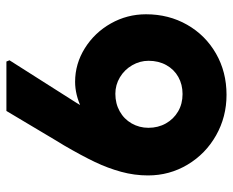

<svg xmlns="http://www.w3.org/2000/svg" viewBox="-86 -666 751 620"><g transform="rotate(-90 290.0 -355.5)"><path d="M34 -253.6Q34 -297.4 45.7 -340.2Q57.4 -383 77.4 -425Q97.4 -467 131.4 -525.4L144 -546L242.2 -710.8H401.8L405.8 -700.8L268.8 -485.2Q238 -435.4 217.4 -393.5Q196.8 -351.6 174.6 -297.2Q169.8 -284.4 167.4 -278.3Q165 -272.2 160.2 -260L127.8 -327Q140.2 -373.4 173.8 -410.6Q207.4 -447.8 251.2 -468.4Q295 -489 336.2 -489Q394.4 -489 444.8 -457.5Q495.2 -426 524.8 -373.5Q554.4 -321 554.4 -260Q554.4 -186.6 520.6 -127.3Q486.8 -68 427.5 -34Q368.2 0 294.4 0Q223 0 163.3 -33.8Q103.6 -67.6 68.8 -125.9Q34 -184.2 34 -253.6ZM404.2 -251.8Q404.2 -279.8 389.8 -304.7Q375.4 -329.6 350.9 -344.3Q326.4 -359 297.6 -359Q266.2 -359 241.1 -345Q216 -331 201.9 -306.3Q187.8 -281.6 187.8 -252.2Q187.8 -221 201.9 -195.9Q216 -170.8 240.6 -156.4Q265.2 -142 296.8 -142Q327.6 -142 352 -155.7Q376.4 -169.4 390.3 -194.5Q404.2 -219.6 404.2 -251.8Z"/></g></svg>

Font: Easer Grotesk Variable
Style: Regular
Weight: 400
Designer: Boardeaser, Bonnie Shaver-Troup, Thomas Jockin
Foundry: Lexend
Version: Version 1.001;Glyphs 3.1.2 (3151)